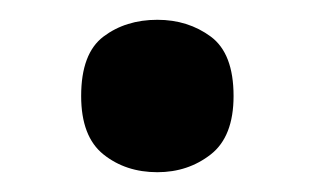

<svg xmlns="http://www.w3.org/2000/svg" viewBox="-20 -573 319 194"><path d="M62 -476Q62 -519 84.5 -536Q107 -553 139 -553Q170 -553 193 -536Q216 -519 216 -476Q216 -435 193 -417Q170 -399 139 -399Q107 -399 84.5 -417Q62 -435 62 -476Z"/></svg>

Font: Noto Sans Display SemiBold
Style: Regular
Weight: 600
Designer: Monotype Design Team
Foundry: Monotype Imaging Inc.
Version: Version 2.003